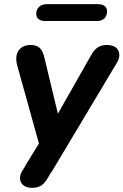

<svg xmlns="http://www.w3.org/2000/svg" viewBox="-20 -714 593 922"><path d="M76 142Q76 123 89 103L98 89L105 76L167 -25L62 -402Q58 -417 58 -432Q58 -462 76.5 -480Q95 -498 126 -498Q155 -498 170.5 -484Q186 -470 194 -434L258 -168L417 -448Q432 -475 449.5 -486.5Q467 -498 494 -498Q522 -498 537.5 -485Q553 -472 553 -450Q553 -432 541 -412L230 108L221 121L211 138Q195 166 178 177Q161 188 134 188Q107 188 91.5 175Q76 162 76 142ZM154 -647Q154 -668 167.5 -681Q181 -694 203 -694H450Q471 -694 482.5 -685Q494 -676 494 -660Q494 -638 481 -625.5Q468 -613 445 -613H198Q177 -613 165.5 -622Q154 -631 154 -647Z"/></svg>

Font: SN Pro Bold
Style: Bold Italic
Weight: 700
Italic angle: -9°
Designer: Tobias Whetton
Foundry: Supernotes
Version: Version 1.003